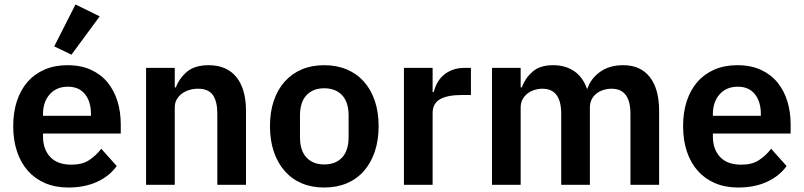

<svg xmlns="http://www.w3.org/2000/svg" viewBox="-20 -825 3588 857"><path d="M299 -581 222 -618 317 -805 425 -752ZM285 12Q227 12 181.5 -7.5Q136 -27 104.5 -62.5Q73 -98 56 -148.5Q39 -199 39 -262Q39 -324 55.5 -374Q72 -424 103 -459.5Q134 -495 179 -514.5Q224 -534 281 -534Q342 -534 387 -513Q432 -492 461 -456Q490 -420 504.5 -372.5Q519 -325 519 -271V-229H172V-216Q172 -159 204 -124.5Q236 -90 299 -90Q347 -90 377.5 -110Q408 -130 432 -161L501 -84Q469 -39 413.5 -13.5Q358 12 285 12ZM283 -438Q232 -438 202 -404Q172 -370 172 -316V-308H386V-317Q386 -371 359.5 -404.5Q333 -438 283 -438Z M632 0V-522H760V-435H765Q781 -477 815.5 -505.5Q850 -534 911 -534Q992 -534 1035 -481Q1078 -428 1078 -330V0H950V-317Q950 -373 930 -401Q910 -429 864 -429Q844 -429 825.5 -423.5Q807 -418 792.5 -407.5Q778 -397 769 -381.5Q760 -366 760 -345V0Z M1427 12Q1371 12 1326.5 -7Q1282 -26 1250.5 -62Q1219 -98 1202 -148.5Q1185 -199 1185 -262Q1185 -325 1202 -375Q1219 -425 1250.5 -460.5Q1282 -496 1326.5 -515Q1371 -534 1427 -534Q1483 -534 1528 -515Q1573 -496 1604.5 -460.5Q1636 -425 1653 -375Q1670 -325 1670 -262Q1670 -199 1653 -148.5Q1636 -98 1604.5 -62Q1573 -26 1528 -7Q1483 12 1427 12ZM1427 -91Q1478 -91 1507 -122Q1536 -153 1536 -213V-310Q1536 -369 1507 -400Q1478 -431 1427 -431Q1377 -431 1348 -400Q1319 -369 1319 -310V-213Q1319 -153 1348 -122Q1377 -91 1427 -91Z M1783 0V-522H1911V-414H1916Q1921 -435 1931.5 -454.5Q1942 -474 1959 -489Q1976 -504 1999.5 -513Q2023 -522 2054 -522H2082V-401H2042Q1977 -401 1944 -382Q1911 -363 1911 -320V0Z M2176 0V-522H2304V-435H2309Q2324 -476 2357 -505Q2390 -534 2449 -534Q2503 -534 2542 -508Q2581 -482 2600 -429H2602Q2616 -473 2657.5 -503.5Q2699 -534 2762 -534Q2839 -534 2880.5 -481Q2922 -428 2922 -330V0H2794V-317Q2794 -429 2710 -429Q2691 -429 2673.5 -423.5Q2656 -418 2642.5 -407.5Q2629 -397 2621 -381.5Q2613 -366 2613 -345V0H2485V-317Q2485 -429 2401 -429Q2383 -429 2365.5 -423.5Q2348 -418 2334.5 -407.5Q2321 -397 2312.5 -381.5Q2304 -366 2304 -345V0Z M3275 12Q3217 12 3171.5 -7.5Q3126 -27 3094.5 -62.5Q3063 -98 3046 -148.5Q3029 -199 3029 -262Q3029 -324 3045.5 -374Q3062 -424 3093 -459.5Q3124 -495 3169 -514.5Q3214 -534 3271 -534Q3332 -534 3377 -513Q3422 -492 3451 -456Q3480 -420 3494.5 -372.5Q3509 -325 3509 -271V-229H3162V-216Q3162 -159 3194 -124.5Q3226 -90 3289 -90Q3337 -90 3367.5 -110Q3398 -130 3422 -161L3491 -84Q3459 -39 3403.5 -13.5Q3348 12 3275 12ZM3273 -438Q3222 -438 3192 -404Q3162 -370 3162 -316V-308H3376V-317Q3376 -371 3349.5 -404.5Q3323 -438 3273 -438Z"/></svg>

Font: IBM Plex Sans Thai Looped SemiBold
Style: Regular
Weight: 600
Designer: Mike Abbink, Paul van der Laan, Pieter van Rosmalen, Ben Mitchell, Mark Frömberg
Foundry: Bold Monday
Version: Version 1.1